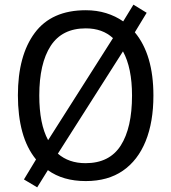

<svg xmlns="http://www.w3.org/2000/svg" viewBox="-20 -769 736 826"><path d="M640 -358Q640 -244 606.5 -161.5Q573 -79 508.5 -34.5Q444 10 349 10Q251 10 186 -37L140 37L83 3L135 -83Q95 -132 76 -201.5Q57 -271 57 -359Q57 -530 129.5 -627.5Q202 -725 349 -725Q396 -725 436.5 -712.5Q477 -700 510 -677L554 -749L611 -714L560 -630Q640 -534 640 -358ZM149 -358Q149 -236 187 -166L466 -605Q421 -647 349 -647Q247 -647 198 -571.5Q149 -496 149 -358ZM548 -358Q548 -477 509 -548L229 -108Q276 -67 348 -67Q451 -67 499.5 -143Q548 -219 548 -358Z"/></svg>

Font: Noto Sans SemiCondensed
Style: Regular
Weight: 400
Width: 4
Designer: Monotype Design Team
Foundry: Monotype Imaging Inc.
Version: Version 2.013; ttfautohint (v1.8.4.7-5d5b)